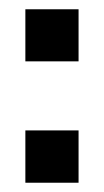

<svg xmlns="http://www.w3.org/2000/svg" viewBox="-20 -394 224 414"><path d="M149.4 -261.7H34.7V-374H149.4ZM149.4 0H34.7V-112.8H149.4Z"/></svg>

Font: Agdasima
Style: Bold
Weight: 700
Width: 3
Designer: The DocRepair Project, Patric King
Foundry: Google
Version: Version 2.002